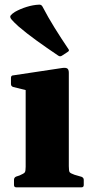

<svg xmlns="http://www.w3.org/2000/svg" viewBox="-20 -803 402 823"><path d="M90 0V-310H275V0ZM50 0Q40 0 40 -10V-32Q40 -42 49 -46L64 -51Q83 -59 86.5 -64.5Q90 -70 90 -88V-180H275V-91Q275 -70 278.5 -65Q282 -60 299 -54L330 -45Q339 -41 339 -32V-10Q339 0 329 0ZM90 -310V-462L110 -412L37 -430Q27 -433 27 -443V-469Q27 -480 37 -480L243 -511Q260 -514 267.5 -510Q275 -506 275 -491V-310ZM245 -564Q237 -559 229 -565Q180 -598 137 -629Q94 -660 59 -690Q37 -710 29 -720Q21 -730 25.5 -736.5Q30 -743 44 -752Q67 -765 94.5 -773.5Q122 -782 147 -783Q157 -784 162 -775Q186 -729 214 -684Q242 -639 273 -593Q279 -586 271 -581Z"/></svg>

Font: Hahmlet ExtraBold
Style: Regular
Weight: 800
Designer: Minjoo Ham & Mark Frömberg
Foundry: hypertype
Version: Version 1.002